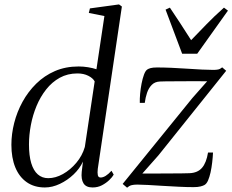

<svg xmlns="http://www.w3.org/2000/svg" viewBox="-20 -837 1050 868"><path d="M422 -73.5Q420 -56 422.2 -45.2Q424.5 -34.5 435 -34.5Q445.5 -34.5 457.8 -42Q470 -49.5 484 -65L494 -47.5Q488 -36.5 474 -23Q460 -9.5 441 0.5Q422 10.5 398.5 10.5Q369 10.5 357.5 -8.2Q346 -27 349.5 -60.5L355 -106.5Q340.5 -75 312.8 -48.5Q285 -22 250.8 -5.8Q216.5 10.5 183 10.5Q135 10.5 101 -13.2Q67 -37 49.2 -80.2Q31.5 -123.5 31.5 -182.5Q31.5 -231 44.2 -281.2Q57 -331.5 82 -377Q107 -422.5 143.8 -458.8Q180.5 -495 228.5 -515.8Q276.5 -536.5 335.5 -536.5Q357 -536.5 378.2 -533Q399.5 -529.5 416 -524L452 -764.5L381.5 -778.5L386.5 -799L518 -817L531 -807.5ZM408 -469Q400 -484 379 -494.5Q358 -505 330 -505Q285.5 -505 250.2 -485.5Q215 -466 188.8 -432.8Q162.5 -399.5 145.2 -358Q128 -316.5 119.5 -271.5Q111 -226.5 111 -184Q111 -133.5 121.2 -99.5Q131.5 -65.5 151 -48.5Q170.5 -31.5 198 -31.5Q231 -31.5 264.5 -50.2Q298 -69 325 -101Q352 -133 363.5 -172.5ZM916.5 -469.5Q905 -469.5 882.2 -469.8Q859.5 -470 831.2 -469.8Q803 -469.5 776 -469.5Q749 -469.5 729.2 -469.2Q709.5 -469 703 -468.5Q680 -467.5 666 -453.2Q652 -439 644.8 -417.5Q637.5 -396 634.5 -372H612Q611.5 -390 613.5 -413Q615.5 -436 620 -459Q624.5 -482 630.8 -499.2Q637 -516.5 645.5 -522.5Q651 -526.5 661 -529.2Q671 -532 690 -532Q719.5 -532 754.8 -530.5Q790 -529 825.8 -526.5Q861.5 -524 892.8 -522.5Q924 -521 944.5 -521Q957 -521 966 -522.8Q975 -524.5 984.5 -532.5L1002.5 -517L696.5 -135L623.5 -52.5Q643 -52.5 675.2 -52.5Q707.5 -52.5 741.5 -52.8Q775.5 -53 802 -53.2Q828.5 -53.5 837 -54Q873.5 -55.5 893.2 -78.2Q913 -101 920.5 -147.5H943Q942 -125.5 939.2 -102Q936.5 -78.5 931.8 -57.2Q927 -36 920.5 -21Q914 -6 904 -0.5Q898 3 886 6Q874 9 855 9Q824.5 9 788 7.2Q751.5 5.5 715.2 3.2Q679 1 649 -0.8Q619 -2.5 601 -2.5Q585 -2.5 574.5 0.2Q564 3 554.5 11.5L534.5 -5.5L849 -393ZM803.5 -594 728.5 -793.5 748 -802.5Q770 -769.5 794 -733.2Q818 -697 844 -655.5Q878 -690.5 912.8 -726.5Q947.5 -762.5 992.5 -802.5L1010.5 -789L871.5 -594Z"/></svg>

Font: Merriweather 96pt Light
Style: Italic
Weight: 300
Italic angle: -7.8°
Version: Version 2.101